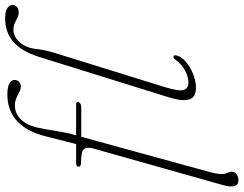

<svg xmlns="http://www.w3.org/2000/svg" viewBox="-120 -638 926 729"><g transform="rotate(-90 342.5 -274.0)"><path d="M171 -428 177 -447.5H310Q314.5 -447.5 316.8 -445.8Q319 -444 319 -440Q319 -436.5 315.8 -433.5Q312.5 -430.5 307.5 -429.2Q302.5 -428 295.5 -428ZM73.5 -438Q73.5 -442 76.8 -444.8Q80 -447.5 87 -447.5H159.5L189 -563.5Q206.5 -634 246.2 -671.2Q286 -708.5 348.5 -708.5Q378.5 -708.5 390.8 -700.2Q403 -692 403 -682Q403 -671.5 396.5 -664.5Q390 -657.5 378 -657.5Q369.5 -657.5 361.8 -661Q354 -664.5 346 -668.8Q338 -673 328.5 -676.5Q319 -680 306.5 -680Q274.5 -680 252.5 -656.5Q230.5 -633 222.5 -596Q219 -580.5 216 -563.5Q213 -546.5 210.2 -529Q207.5 -511.5 204.2 -494.8Q201 -478 197 -463.5L54 57Q50 71.5 47.8 83.2Q45.5 95 45.5 106Q45.5 114.5 47.8 120.5Q50 126.5 52.2 132Q54.5 137.5 54.5 144Q54.5 151.5 50 157Q45.5 162.5 38.2 165.8Q31 169 22 169Q6 169 0.5 155Q-5 141 4 109L143 -383.5Q149.5 -407.5 139.8 -418.2Q130 -429 87 -429Q79.5 -429 76.5 -431.8Q73.5 -434.5 73.5 -438ZM636.5 -717Q663.5 -717 675.5 -708.8Q687.5 -700.5 687.5 -689.5Q687.5 -679.5 680.8 -672.5Q674 -665.5 659 -665.5Q650.5 -665.5 643.2 -668.5Q636 -671.5 628.8 -675.5Q621.5 -679.5 613 -682.5Q604.5 -685.5 593 -685.5Q575.5 -685.5 560.2 -674.5Q545 -663.5 534.8 -645.5Q524.5 -627.5 521.5 -606Q520.5 -597 519.2 -588.8Q518 -580.5 516.5 -573Q515 -565.5 513.5 -558.2Q512 -551 509.8 -543.2Q507.5 -535.5 505 -527L376.5 -113Q359.5 -57 365 -39Q370.5 -21 392.5 -21Q414.5 -21 438.5 -33.8Q462.5 -46.5 480 -70.5Q482.5 -74.5 485 -76.2Q487.5 -78 490.5 -78Q494.5 -78 496 -74.8Q497.5 -71.5 496 -66Q491.5 -47.5 471.8 -30.8Q452 -14 425.5 -3.2Q399 7.5 372 7.5Q350.5 7.5 338.5 -2.8Q326.5 -13 326.2 -37Q326 -61 339 -102L490.5 -588.5Q511.5 -654.5 547.8 -685.8Q584 -717 636.5 -717Z"/></g></svg>

Font: Fraunces Thin
Style: Italic
Weight: 250
Italic angle: -16°
Version: Version 1.000;[b76b70a41]